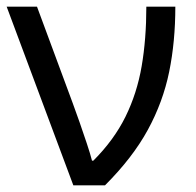

<svg xmlns="http://www.w3.org/2000/svg" viewBox="-20 -556 587 576"><path d="M0 -536H91L198 -247Q207 -223 218.5 -190Q230 -157 240.5 -125.5Q251 -94 256 -74H260Q322 -136 356.5 -206Q391 -276 405 -357.5Q419 -439 419 -536H506Q506 -431 487.5 -340.5Q469 -250 423.5 -166.5Q378 -83 295 0H200Z"/></svg>

Font: Noto Sans
Style: Regular
Weight: 400
Designer: Monotype Design Team
Foundry: Monotype Imaging Inc.
Version: Version 1.902